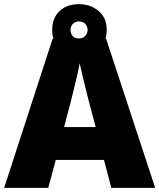

<svg xmlns="http://www.w3.org/2000/svg" viewBox="-20 -903 766 923"><path d="M515 0 480 -134H248L212 0H0L233 -717H490L726 0ZM409 -409Q404 -428 395 -463.5Q386 -499 377 -537Q368 -575 363 -599Q359 -575 350.5 -539Q342 -503 333.5 -468Q325 -433 319 -409L288 -292H440ZM360 -636Q302 -636 266.5 -669Q231 -702 231 -759Q231 -817 266.5 -850Q302 -883 360 -883Q415 -883 454 -850Q493 -817 493 -760Q493 -702 454.5 -669Q416 -636 360 -636ZM360 -718Q377 -718 389 -729.5Q401 -741 401 -759Q401 -778 389 -789Q377 -800 360 -800Q343 -800 331 -789Q319 -778 319 -759Q319 -741 329.5 -729.5Q340 -718 360 -718Z"/></svg>

Font: Noto Sans Myanmar Black
Style: Regular
Weight: 900
Designer: Monotype Design Team
Foundry: Monotype Imaging Inc.
Version: Version 2.107; ttfautohint (v1.8.4.7-5d5b)